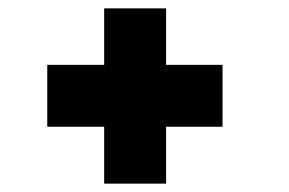

<svg xmlns="http://www.w3.org/2000/svg" viewBox="-20 -533 690 459"><path d="M229 -94V-230H93V-378H229V-513H377V-378H512V-230H377V-94Z"/></svg>

Font: Trispace ExtraBold
Style: Regular
Weight: 800
Designer: Tyler Finck
Foundry: Etcetera Type Company
Version: Version 1.210; ttfautohint (v1.8.3)